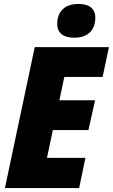

<svg xmlns="http://www.w3.org/2000/svg" viewBox="-20 -953 572 973"><path d="M356 -762C431 -762 463 -806 463 -863C463 -915 426 -933 377 -933C308 -933 270 -894 270 -832C270 -783 304 -762 356 -762ZM5 0H381L413 -153H218L248 -294H428L462 -445H281L306 -563H500L532 -714H156Z"/></svg>

Font: Noto Sans UI SemiCondensed Black
Style: Italic
Weight: 900
Width: 4
Italic angle: -372°
Designer: Monotype Design Team
Foundry: Monotype Imaging Inc.
Version: Version 1.901